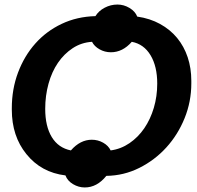

<svg xmlns="http://www.w3.org/2000/svg" viewBox="-20 -767 869 845"><path d="M353 58Q326 58 301.5 43.5Q277 29 268 5Q161 -8 96 -89Q32 -168 32 -284V-291Q32 -375 59.5 -448Q87 -521 135.5 -575.5Q184 -630 251.5 -662Q319 -694 400 -696Q414 -719 440.5 -733Q467 -747 497 -747Q525 -747 550 -732Q575 -717 584 -694Q640 -686 684.5 -661.5Q729 -637 759.5 -600Q790 -563 806 -515Q822 -467 822 -411V-400Q822 -320 792.5 -247Q763 -174 712 -118Q661 -62 593 -28Q525 6 448 7Q407 58 353 58ZM384 -152Q411 -152 434 -139Q457 -126 467 -105Q512 -111 550 -137Q588 -163 615 -202.5Q642 -242 657 -292.5Q672 -343 672 -399Q672 -475 642.5 -524Q613 -573 560 -583Q520 -537 468 -537Q441 -537 418 -550Q395 -563 385 -583Q338 -580 300 -555Q262 -530 235 -490.5Q208 -451 193.5 -398.5Q179 -346 179 -288Q179 -211 208 -163.5Q237 -116 292 -105Q333 -152 384 -152Z"/></svg>

Font: Libra Sans Modern
Style: Bold Italic
Weight: 700
Italic angle: -12°
Foundry: Stefan Peev, Context Ltd
Version: Version 1.000